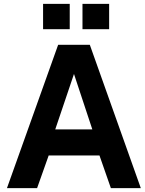

<svg xmlns="http://www.w3.org/2000/svg" viewBox="-20 -974 749 994"><path d="M172 0 232 -169H495L554 0H709L445 -742H281L16 0ZM363 -591 458 -304H266ZM203 -954V-823H341V-954ZM407 -954V-823H545V-954Z"/></svg>

Font: Cheyenne Sans
Style: Bold
Weight: 700
Designer: The Public Sans project authors (U.S. Web Design System), Libre Franklin designed by Pablo Impallari and Rodrigo Fuenzal
Foundry: The Cheyenne Sans Project Authors
Version: Version 2.007